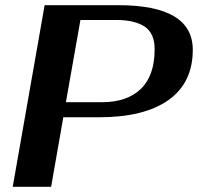

<svg xmlns="http://www.w3.org/2000/svg" viewBox="-20 -720 763 740"><path d="M152 -700H436Q723 -700 723 -528Q723 -401 629.5 -334.5Q536 -268 361 -268H224L177 0H29ZM372 -326Q470 -326 523 -377.5Q576 -429 576 -530Q576 -592 537.5 -617.5Q499 -643 428 -643H290L234 -326Z"/></svg>

Font: Fahkwang SemiBold
Style: Italic
Weight: 600
Italic angle: -10°
Version: Version 1.000; ttfautohint (v1.6)